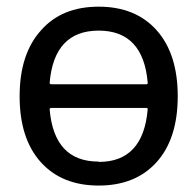

<svg xmlns="http://www.w3.org/2000/svg" viewBox="-20 -578 597 587"><path d="M131.8 -325.2Q131.8 -320.3 136.7 -320.3H427.7Q431.6 -320.3 431.6 -325.2Q418 -484.4 281.7 -484.4Q145.5 -484.4 131.8 -325.2ZM136.7 -248Q131.8 -248 131.8 -243.2Q145.5 -84 281.2 -84Q282.2 -83 282.2 -83Q418 -83 431.6 -244.1Q431.6 -248 427.7 -248ZM105.5 -485.4Q168.9 -557.6 281.7 -557.6Q394.5 -557.6 459 -485.4Q523.4 -413.1 523.4 -283.7Q523.4 -154.3 459 -82.5Q394.5 -10.7 281.7 -10.7Q168.9 -10.7 104.5 -82.5Q40 -154.3 40 -283.7Q40 -413.1 105.5 -485.4Z"/></svg>

Font: Gen Jyuu GothicL Regular
Style: Regular
Weight: 400
Designer: [Source Han Sans]
Ryoko NISHIZUKA  (kana & ideographs); Paul D. Hunt (Latin, Greek & Cyrillic); Wenlong ZHANG  (bopomofo
Version: Version 1.002.20150607